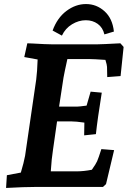

<svg xmlns="http://www.w3.org/2000/svg" viewBox="-20 -924 644 949"><path d="M14 -58 83 -71Q98 -121 104 -154L159 -531Q164 -569 166 -630L100 -642L115 -710L141 -709Q209 -705 234 -705H463Q483 -705 575 -710L591 -692L576 -548L510 -543L509 -593Q509 -602 501 -628Q443 -632 424 -632H313Q298 -564 294 -541L272 -397H361Q370 -397 408 -402L428 -471L483 -466Q462 -336 454 -261L396 -255L397 -318Q355 -324 332 -324H262L242 -184Q235 -141 231 -77H356Q394 -77 434 -85Q455 -115 460 -127Q467 -143 481 -187L544 -182L504 -14L489 0H373H155Q100 0 10 5ZM405 -904Q457 -904 496.5 -868.5Q536 -833 543 -768L496 -754Q488 -788 463 -806Q438 -824 404 -824Q369 -824 336 -804Q303 -784 286 -748L240 -773Q263 -836 308.5 -870Q354 -904 405 -904Z"/></svg>

Font: Andada Pro ExtraBold
Style: Italic
Weight: 800
Italic angle: -6.99998°
Designer: Carolina Giovagnoli
Foundry: Huerta Tipografica
Version: Version 3.005; ttfautohint (v1.8.4)